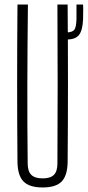

<svg xmlns="http://www.w3.org/2000/svg" viewBox="-20 -820 387 846"><path d="M168 6Q110 6 84 -20Q58 -46 57 -106Q54 -453 57 -800H103Q101 -626 100.5 -450Q100 -274 102 -100Q102 -65 118 -49.5Q134 -34 168 -34Q202 -34 217.5 -49.5Q233 -65 233 -100Q234 -274 234 -450Q234 -626 233 -800H278Q281 -453 278 -106Q277 -46 251.5 -20Q226 6 168 6ZM275 -646Q269 -646 262 -648V-678Q266 -678 269 -677.5Q272 -677 275 -677Q299 -678 307.5 -689Q316 -700 317 -736Q317 -745 317 -765Q317 -785 317 -800H346Q347 -787 346.5 -766.5Q346 -746 346 -735Q344 -687 328.5 -666.5Q313 -646 275 -646Z"/></svg>

Font: Big Shoulders Display Light
Style: Regular
Weight: 300
Designer: Patric King
Foundry: XO Type Co
Version: Version 1.000; ttfautohint (v1.8.2)